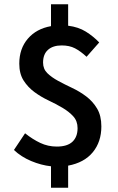

<svg xmlns="http://www.w3.org/2000/svg" viewBox="-20 -766 553 896"><path d="M218 110V10Q172 5 125.5 -14.5Q79 -34 45 -66L97 -144Q132 -116 168 -99Q204 -82 245 -82Q294 -82 318 -104.5Q342 -127 342 -168Q342 -201 322 -223Q302 -245 271.5 -263Q241 -281 206 -297.5Q171 -314 140.5 -336.5Q110 -359 90 -390.5Q70 -422 70 -469Q70 -539 110 -585.5Q150 -632 218 -644V-746H298V-646Q346 -640 380.5 -618.5Q415 -597 443 -568L384 -501Q356 -527 330 -540.5Q304 -554 268 -554Q227 -554 204 -533.5Q181 -513 181 -474Q181 -444 201 -424.5Q221 -405 251.5 -388.5Q282 -372 317 -355.5Q352 -339 382.5 -316Q413 -293 433 -259.5Q453 -226 453 -176Q453 -104 413 -55.5Q373 -7 298 7V110Z"/></svg>

Font: Giro Semibold
Style: Regular
Weight: 600
Designer: Paul D. Hunt
Foundry: Adobe Systems Incorporated
Version: Version 1.000;PS 1.0;hotconv 1.0.88;makeotf.lib2.5.647800